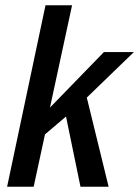

<svg xmlns="http://www.w3.org/2000/svg" viewBox="-20 -710 529 730"><path d="M310 -339 393 0H286L231 -267L151 -199L108 0H7L153 -690H254L170 -301L375 -512H489Z"/></svg>

Font: Decalotype Medium Italic
Style: Regular
Weight: 500
Italic angle: -12°
Designer: Alfredo Marco Pradil
Foundry: Alfredo Marco Pradil
Version: Version 1.0